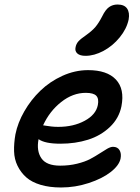

<svg xmlns="http://www.w3.org/2000/svg" viewBox="-20 -829 616 846"><path d="M356.9 -583Q332 -583 320.6 -593.5Q309.1 -604 313 -621.1Q315.9 -636.2 325.7 -647Q335.4 -657.7 358.9 -673.8Q386.2 -693.4 400.6 -710.4Q415 -727.5 430.2 -756.8Q444.3 -786.1 460.4 -797.6Q476.6 -809.1 498 -809.1Q527.8 -809.1 540 -791.3Q552.2 -773.4 546.9 -743.2Q538.1 -701.7 507.3 -664.1Q476.6 -626.5 435.8 -604.7Q395 -583 356.9 -583ZM249 -2.9Q198.2 -2.9 158.9 -14.6Q119.6 -26.4 95.7 -47.6Q71.8 -68.8 57.4 -98.1Q43 -127.4 42 -162.4Q41 -197.3 47.9 -236.8Q58.1 -288.1 87.2 -338.6Q116.2 -389.2 158 -429.4Q199.7 -469.7 255.1 -494.9Q310.5 -520 368.2 -520Q451.7 -520 490.7 -478.5Q529.8 -437 515.1 -360.8Q504.4 -307.6 464.1 -269.3Q423.8 -231 367.9 -213.4Q312 -195.8 246.1 -195.8Q177.7 -195.8 149.9 -215.8Q140.1 -164.1 162.4 -131.6Q184.6 -99.1 245.1 -99.1Q285.2 -99.1 319.8 -107.7Q354.5 -116.2 377.4 -128.4Q400.4 -140.6 418.9 -152.8Q437.5 -165 452.4 -173.6Q467.3 -182.1 478 -182.1Q498 -182.1 506.8 -167.2Q515.6 -152.3 511.2 -129.9Q504.9 -100.1 467.8 -71Q430.7 -42 371.1 -22.5Q311.5 -2.9 249 -2.9ZM357.9 -419.9Q300.8 -419.9 249.8 -379.6Q198.7 -339.4 169.9 -276.9Q173.8 -276.4 183.8 -274.7Q193.8 -272.9 207.3 -271.5Q220.7 -270 236.8 -270Q303.7 -270 353.3 -296.9Q402.8 -323.7 411.1 -366.2Q416.5 -394 404.3 -407Q392.1 -419.9 357.9 -419.9Z"/></svg>

Font: Shantell Sans Bouncy
Style: Italic
Weight: 500
Italic angle: -11.31°
Designer: Stephen Nixon, Anya Danilova, Shantell Martin
Foundry: Arrow Type
Version: Version 1.006;[9816181b4]